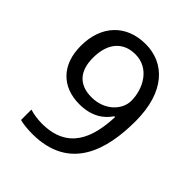

<svg xmlns="http://www.w3.org/2000/svg" viewBox="-204 -847 980 980"><g transform="rotate(45 286.0 -357.0)"><path d="M520 -409C520 -622 414 -724 278 -724C140 -724 50 -632 50 -483C50 -345 132 -267 255 -267C342 -267 395 -304 425 -350H431C425 -194 376 -62 190 -62C160 -62 126 -67 102 -75V0C124 7 165 10 192 10C462 10 520 -204 520 -409ZM278 -650C380 -650 431 -553 431 -467C431 -403 370 -336 274 -336C181 -336 137 -392 137 -484C137 -596 195 -650 278 -650Z"/></g></svg>

Font: Noto Sans Inscriptional Parthian
Style: Regular
Weight: 400
Designer: Monotype Design Team
Foundry: Monotype Imaging Inc.
Version: Version 2.003